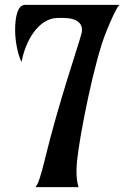

<svg xmlns="http://www.w3.org/2000/svg" viewBox="-20 -767 519 787"><path d="M314.9 -633.3C308.6 -601.6 220.2 -348.1 162.6 -108.4C147.9 -48.3 136.2 -11.2 125.5 0H301.8C297.4 -17.1 289.6 -43.5 295.9 -108.4C306.2 -210.9 367.2 -522 416.5 -639.6C439.5 -694.3 452.6 -726.1 469.2 -747.1H83C51.8 -747.1 42 -697.3 42 -643.1C42 -600.1 52.2 -544.4 68.4 -512.7C83 -596.2 136.7 -693.4 216.8 -693.4H242.2C289.1 -693.4 323.2 -673.8 314.9 -633.3Z"/></svg>

Font: Amarante
Style: Regular
Weight: 400
Designer: Karolina Lach
Foundry: Sorkin Type Co.
Version: Version 1.001